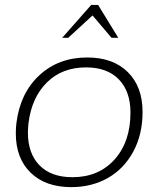

<svg xmlns="http://www.w3.org/2000/svg" viewBox="-20 -746 641 776"><path d="M556.2 -293.5Q556.2 -202.6 518.6 -133.1Q481 -63.5 415.8 -26.6Q350.6 10.3 268.1 10.3Q163.6 10.3 103.8 -48.1Q43.9 -106.4 43.9 -207Q43.9 -230.5 46.4 -249Q61.5 -370.1 139.2 -441.9Q216.8 -513.7 332.5 -513.7Q437 -513.7 496.6 -454.6Q556.2 -395.5 556.2 -293.5ZM272.9 -29.8Q378.4 -29.8 442.9 -101.3Q507.3 -172.9 507.3 -291Q507.3 -376.5 460.4 -425Q413.6 -473.6 327.6 -473.6Q231.4 -473.6 169.9 -413.1Q108.4 -352.5 95.2 -249Q92.8 -226.1 92.8 -210Q92.8 -126 139.6 -77.9Q186.5 -29.8 272.9 -29.8ZM231.4 -593.3 348.6 -726.1H376.5L458 -593.3H430.7L354 -683.6L255.9 -593.3Z"/></svg>

Font: Muli
Style: ExtraLightItalic
Weight: 200
Italic angle: -7°
Designer: Vernon Adams
Foundry: newtypography
Version: Version 2.0; ttfautohint (v1.00rc1.2-2d82) -l 8 -r 50 -G 200